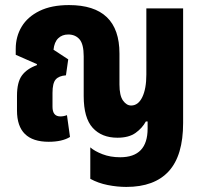

<svg xmlns="http://www.w3.org/2000/svg" viewBox="-20 -550 803 757"><path d="M478 187Q442 187 404.5 179.5Q367 172 336 155V31Q353 46 384 58Q415 70 454 70Q562 70 562 -43V-71H555Q541 -45 514.5 -26Q488 -7 443 -7Q381 -7 345.5 -46Q310 -85 310 -171V-328Q310 -376 293.5 -395Q277 -414 249 -414Q225 -414 209.5 -399Q194 -384 191 -354L249 -316L240 -253Q212 -251 199.5 -236.5Q187 -222 187 -184V-129Q187 -91 218 -91Q231 -91 244 -96L256 -10Q225 9 172 9Q47 9 47 -114V-172Q47 -226 66.5 -252.5Q86 -279 125 -293L126 -297L42 -334V-357Q42 -406 65.5 -445Q89 -484 136 -507Q183 -530 252 -530Q451 -530 451 -339V-217Q451 -173 465 -153.5Q479 -134 497 -134Q525 -134 541 -167Q557 -200 557 -256V-517H702V-65Q702 63 645.5 125Q589 187 478 187Z"/></svg>

Font: Noto Sans Thai UI ExtCond ExtBd
Style: Regular
Weight: 800
Width: 2
Designer: Monotype Design Team
Foundry: Monotype Imaging Inc.
Version: Version 2.000